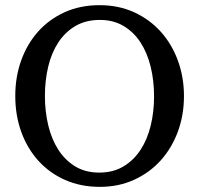

<svg xmlns="http://www.w3.org/2000/svg" viewBox="-20 -707 771 743"><path d="M576.2 -334Q576.2 -395 563 -449Q549.8 -502.9 523.4 -543.2Q497.1 -583.5 457.8 -606.7Q418.5 -629.9 366.2 -629.9Q312 -629.9 272 -606.4Q231.9 -583 205.6 -542.7Q179.2 -502.4 166.5 -449Q153.8 -395.5 153.8 -335.9Q153.8 -275.9 166.7 -221.9Q179.7 -168 205.8 -127.4Q231.9 -86.9 271.2 -63Q310.5 -39.1 363.8 -39.1Q418 -39.1 457.8 -63Q497.6 -86.9 523.9 -127.2Q550.3 -167.5 563.2 -220.9Q576.2 -274.4 576.2 -334ZM691.9 -335Q691.9 -262.2 668.5 -198.2Q645 -134.3 602.3 -86.7Q559.6 -39.1 499.5 -11.5Q439.5 16.1 366.2 16.1Q292.5 16.1 232.2 -10.5Q171.9 -37.1 128.9 -84.5Q85.9 -131.8 62.5 -196Q39.1 -260.3 39.1 -335.9Q39.1 -409.2 62 -473.1Q85 -537.1 127.4 -584.7Q169.9 -632.3 230.2 -659.7Q290.5 -687 365.2 -687Q439.5 -687 499.8 -659.2Q560.1 -631.3 602.8 -583.5Q645.5 -535.6 668.7 -471.7Q691.9 -407.7 691.9 -335Z"/></svg>

Font: BabelStone Ogham Pictish
Style: Bold Italic
Weight: 700
Italic angle: -30°
Designer: Andrew West
Foundry: BabelStone
Version: Version 1.02 March 14, 2022